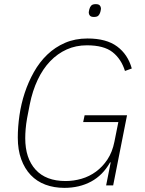

<svg xmlns="http://www.w3.org/2000/svg" viewBox="-20 -896 700 928"><path d="M515 -111H512Q477 -49 420.5 -18.5Q364 12 291 12Q241 12 199.5 -3.5Q158 -19 128.5 -50Q99 -81 82.5 -126.5Q66 -172 66 -231Q66 -282 74 -338Q82 -394 99.5 -447Q117 -500 144 -548Q171 -596 208.5 -632Q246 -668 294.5 -689Q343 -710 403 -710Q494 -710 546 -671.5Q598 -633 617 -565L584 -553Q566 -611 524 -644Q482 -677 400 -677Q347 -677 302.5 -657Q258 -637 222.5 -600Q187 -563 162 -510Q137 -457 124 -392L111 -325Q106 -297 104 -272.5Q102 -248 102 -228Q102 -131 152 -76Q202 -21 297 -21Q336 -21 374 -32Q412 -43 444 -66.5Q476 -90 499.5 -125.5Q523 -161 533 -211L552 -306H382L389 -339H594L527 0H493ZM434 -814Q420 -814 414.5 -820.5Q409 -827 409 -835Q409 -840 412 -852Q415 -863 421.5 -869.5Q428 -876 443 -876Q457 -876 462.5 -869.5Q468 -863 468 -855Q468 -850 465 -838Q462 -827 455.5 -820.5Q449 -814 434 -814Z"/></svg>

Font: IBM Plex Sans ExtLt
Style: Italic
Weight: 200
Italic angle: -11°
Designer: Mike Abbink, Paul van der Laan, Pieter van Rosmalen
Foundry: Bold Monday
Version: Version 3.005